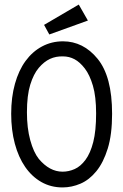

<svg xmlns="http://www.w3.org/2000/svg" viewBox="-20 -811 540 841"><path d="M254 10Q203 10 161.5 -13.5Q120 -37 90.5 -79.5Q61 -122 45 -181.5Q29 -241 29 -313Q29 -385 45.5 -444Q62 -503 92 -544Q122 -585 164 -607.5Q206 -630 256 -630Q300 -630 338 -611Q376 -592 407.5 -553.5Q439 -515 455 -455Q471 -395 471 -312Q471 -222 452 -160.5Q433 -99 402 -61Q371 -23 332.5 -6.5Q294 10 254 10ZM150 -115Q197 -59 254 -59Q281 -59 307 -70.5Q333 -82 354.5 -111Q376 -140 388.5 -189Q401 -238 401 -314Q401 -388 387 -435.5Q373 -483 351.5 -511Q330 -539 306.5 -551.5Q283 -564 256 -564Q225 -565 199 -553Q173 -541 150 -514Q127 -487 112.5 -440Q98 -393 98 -319Q98 -250 112.5 -197Q127 -144 150 -115ZM325 -791 365 -721 196 -660 173 -702Z"/></svg>

Font: Inconsolata
Style: Regular
Weight: 400
Designer: Raph Levien, Kirill Tkachev
Foundry: Cyreal
Version: Version 1.013